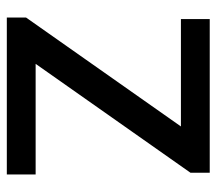

<svg xmlns="http://www.w3.org/2000/svg" viewBox="-56 -579 635 563"><g transform="rotate(90 261.5 -297.5)"><path d="M31.5 0V-56.5L364.5 -530L367.5 -510.5H36V-595H486.5V-538.5L153.5 -65L150.5 -84.5H491.5V0Z"/></g></svg>

Font: Encode Sans SC Condensed Thin Medium
Style: Regular
Weight: 500
Version: Version 3.002